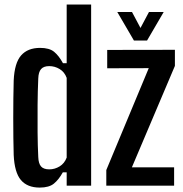

<svg xmlns="http://www.w3.org/2000/svg" viewBox="-20 -820 810 848"><path d="M155.5 8.5Q100.5 8.5 72.2 -25Q44 -58.5 40.5 -135.5Q39.5 -168.5 39 -210.8Q38.5 -253 38.5 -298Q38.5 -343 39 -386Q39.5 -429 40.5 -464.5Q44 -542 73.2 -575.2Q102.5 -608.5 157 -608.5Q198 -608.5 219 -591.2Q240 -574 258 -541H274.5V-800H382.5V0H274.5V-59H257.5Q239.5 -26.5 218 -9Q196.5 8.5 155.5 8.5ZM197.5 -72Q222 -72 243.5 -85.2Q265 -98.5 274.5 -124V-476Q265 -502 243.5 -515Q222 -528 197.5 -528Q173 -528 161.5 -515Q150 -502 149 -473.5Q146.5 -417.5 146 -356Q145.5 -294.5 146 -235.2Q146.5 -176 149 -126.5Q150 -98 161.2 -85Q172.5 -72 197.5 -72ZM449.5 0V-69L637 -519L453.5 -518.5V-599.5L752.5 -600V-529L562.5 -81H749V0ZM571.5 -641 498 -767H563L600.5 -696.5L638 -767H703L629.5 -641Z"/></svg>

Font: Big Shoulders Display Thin
Style: Bold
Weight: 700
Version: Version 2.002